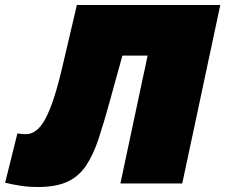

<svg xmlns="http://www.w3.org/2000/svg" viewBox="-62 -733 900 767"><path d="M89.5 14Q51.5 14 18.5 8.8Q-14.5 3.5 -41.5 -3L7.5 -200Q16 -198.5 25.5 -197.8Q35 -197 41.5 -197Q87 -197 120.2 -260Q153.5 -323 185 -457Q199.5 -518 215 -584.5Q230.5 -651 245 -713H818Q805.5 -654 793.8 -599.5Q782 -545 767 -474L715 -229.5Q700 -159.5 689 -107.8Q678 -56 666 0H419Q430.5 -55 441.8 -107.2Q453 -159.5 468 -230.5L511.5 -435Q516 -455.5 520 -474.2Q524 -493 527.5 -511H427Q415 -468 402.8 -423.8Q390.5 -379.5 378 -333.5Q353.5 -244 331.8 -178.5Q310 -113 281 -70.2Q252 -27.5 206.8 -6.8Q161.5 14 89.5 14Z"/></svg>

Font: Commissioner Black
Style: Italic
Weight: 900
Italic angle: -12°
Designer: Kostas Bartsokas
Foundry: Kostas Bartsokas
Version: Version 1.000; ttfautohint (v1.8.3)